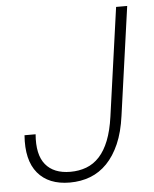

<svg xmlns="http://www.w3.org/2000/svg" viewBox="-51 -744 638 793"><g transform="rotate(-5 267.5 -347.0)"><path d="M207 6Q119 6 74 -48Q29 -102 37 -205H83Q76 -121 110 -79.5Q144 -38 213 -38Q249 -38 279.5 -49.5Q310 -61 333.5 -86.5Q357 -112 373 -152.5Q389 -193 397 -250L460 -700H506L443 -250Q434 -183 413 -135Q392 -87 361.5 -55.5Q331 -24 292 -9Q253 6 207 6Z"/></g></svg>

Font: Retni Sans Light
Style: Italic
Weight: 300
Italic angle: -8°
Designer: Vitaly Kuzmin
Foundry: ParaType Ltd.
Version: Version 1.00;June 10, 2019;FontCreator 11.5.0.2425 64-bit; t